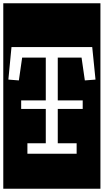

<svg xmlns="http://www.w3.org/2000/svg" viewBox="-32 -937 632 1170"><path d="M-12 213V-917H580V213ZM485 -447 550 -452 530 -650H38L19 -452L83 -447L103 -586H247V-325H97V-273H247V-64H135V0H435V-64H320V-273H472V-325H320V-586H465Z"/></svg>

Font: Zilla Slab Highlight Regular
Style: Regular
Weight: 400
Designer: Typotheque Type Foundry
Foundry: Typotheque type foundry
Version: Version 1.1; 2017; ttfautohint (v1.6)